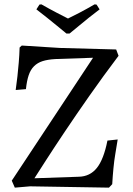

<svg xmlns="http://www.w3.org/2000/svg" viewBox="-20 -858 608 881"><path d="M480 3 118 -3 48 3 34 -29 407 -593 234 -587Q199 -585 175.5 -577.5Q152 -570 136 -554Q120 -538 111.5 -512.5Q103 -487 99 -449L52 -445Q56 -475 60 -508Q63 -536 66 -570.5Q69 -605 70 -640L80 -649L255 -638L513 -631L524 -602Q453 -508 390 -418Q327 -328 276.5 -252.5Q226 -177 190 -121Q154 -65 138 -40L341 -47Q393 -48 424.5 -87.5Q456 -127 473 -213L520 -218Q514 -185 509 -151Q504 -122 500.5 -85.5Q497 -49 495 -13ZM437 -815Q412 -796 388 -777Q364 -758 344 -741Q321 -722 299 -704H285Q263 -722 240 -741Q220 -758 195.5 -777Q171 -796 147 -815L161 -837L170 -838Q205 -818 238.5 -800.5Q272 -783 292 -773Q313 -783 345.5 -800Q378 -817 414 -838L423 -837Z"/></svg>

Font: Alegreya
Style: Regular
Weight: 400
Designer: Juan Pablo del Peral
Foundry: Juan Pablo del Peral
Version: Version 1.003